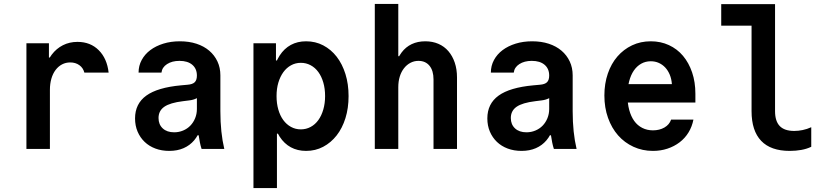

<svg xmlns="http://www.w3.org/2000/svg" viewBox="-20 -761 4240 981"><path d="M235 0V-302Q235 -333 242.5 -359Q250 -385 264 -403.5Q278 -422 297 -432Q316 -442 339 -442Q366 -442 385.5 -428Q405 -414 411 -390H535Q527 -462 484.5 -504.5Q442 -547 376 -547Q335 -547 301.5 -530Q268 -513 244.5 -482Q221 -451 208 -407.5Q195 -364 195 -311L238 -467H230V-540H115V0Z M986 -375Q986 -352 975 -341Q964 -330 938 -328L905 -325Q785 -314 727.5 -272.5Q670 -231 670 -156Q670 -119 683 -88.5Q696 -58 719 -36Q742 -14 774 -2Q806 10 845 10Q886 10 918 -4Q950 -18 972 -44Q994 -70 1006 -107.5Q1018 -145 1018 -193L965 -70H995Q998 -50 1001.5 -32.5Q1005 -15 1010 0H1126Q1116 -42 1111 -90Q1106 -138 1106 -193V-376Q1106 -415 1091 -447Q1076 -479 1049 -502Q1022 -525 984 -537.5Q946 -550 899 -550Q853 -550 814.5 -538Q776 -526 748 -505Q720 -484 704 -454.5Q688 -425 688 -390H805Q808 -417 833.5 -433.5Q859 -450 897 -450Q939 -450 962.5 -430Q986 -410 986 -375ZM986 -292V-204Q986 -179 977 -157Q968 -135 952.5 -119Q937 -103 915.5 -94Q894 -85 870 -85Q833 -85 811.5 -105Q790 -125 790 -158Q790 -195 819.5 -215.5Q849 -236 915 -244L947 -248Q989 -253 1008 -278.5Q1027 -304 1027 -352Z M1544 -550Q1500 -550 1466 -531.5Q1432 -513 1409 -477.5Q1386 -442 1374 -390Q1362 -338 1362 -270Q1362 -203 1374 -150.5Q1386 -98 1409 -62.5Q1432 -27 1466 -8.5Q1500 10 1544 10Q1591.6 10 1631.3 -11Q1671 -32 1700 -69Q1729 -106 1745 -157.3Q1761 -208.6 1761 -270Q1761 -331.4 1745 -382.7Q1729 -434 1700.2 -471.2Q1671.3 -508.4 1631.5 -529.2Q1591.7 -550 1544 -550ZM1517 -440Q1544.2 -440 1567.3 -427.6Q1590.3 -415.3 1606.6 -392.8Q1622.9 -370.4 1631.9 -339.3Q1641 -308.2 1641 -270Q1641 -233 1631.9 -201.6Q1622.9 -170.3 1606.6 -147.6Q1590.3 -124.9 1567.3 -112.5Q1544.2 -100 1517 -100Q1489.6 -100 1466.6 -112.7Q1443.6 -125.3 1427.3 -147.7Q1411 -170 1402 -201.3Q1393 -232.6 1393 -270.3Q1393 -308 1402.2 -338.9Q1411.5 -369.9 1427.7 -392.3Q1443.9 -414.6 1466.8 -427.3Q1489.7 -440 1517 -440ZM1275 -540V200H1395V-78H1403L1376 -250L1398 -452H1390V-540Z M1895 0H2015V-315Q2015 -345 2022.5 -369.5Q2030 -394 2044 -412Q2058 -430 2077 -440Q2096 -450 2118 -450Q2154 -450 2174.5 -425Q2195 -400 2195 -355V0H2315V-365Q2315 -407 2303.5 -441Q2292 -475 2271 -499.5Q2250 -524 2220 -537Q2190 -550 2153 -550Q2114 -550 2083.5 -535.5Q2053 -521 2032 -493Q2011 -465 1999.5 -425Q1988 -385 1988 -335L2023 -474H2015V-741H1895Z M2786 -375Q2786 -352 2775 -341Q2764 -330 2738 -328L2705 -325Q2585 -314 2527.5 -272.5Q2470 -231 2470 -156Q2470 -119 2483 -88.5Q2496 -58 2519 -36Q2542 -14 2574 -2Q2606 10 2645 10Q2686 10 2718 -4Q2750 -18 2772 -44Q2794 -70 2806 -107.5Q2818 -145 2818 -193L2765 -70H2795Q2798 -50 2801.5 -32.5Q2805 -15 2810 0H2926Q2916 -42 2911 -90Q2906 -138 2906 -193V-376Q2906 -415 2891 -447Q2876 -479 2849 -502Q2822 -525 2784 -537.5Q2746 -550 2699 -550Q2653 -550 2614.5 -538Q2576 -526 2548 -505Q2520 -484 2504 -454.5Q2488 -425 2488 -390H2605Q2608 -417 2633.5 -433.5Q2659 -450 2697 -450Q2739 -450 2762.5 -430Q2786 -410 2786 -375ZM2786 -292V-204Q2786 -179 2777 -157Q2768 -135 2752.5 -119Q2737 -103 2715.5 -94Q2694 -85 2670 -85Q2633 -85 2611.5 -105Q2590 -125 2590 -158Q2590 -195 2619.5 -215.5Q2649 -236 2715 -244L2747 -248Q2789 -253 2808 -278.5Q2827 -304 2827 -352Z M3128 -237H3533V-282Q3533 -341.6 3516.3 -390.9Q3499.6 -440.1 3469.8 -475.6Q3440 -511 3397.8 -530.5Q3355.6 -550 3305.4 -550Q3253 -550 3209.7 -529.5Q3166.4 -509 3134.7 -472.5Q3103 -436 3085.5 -384.8Q3068 -333.5 3068 -273.3Q3068 -211 3086.6 -158.8Q3105.2 -106.6 3138.1 -69.3Q3171 -32 3216.7 -11Q3262.4 10 3316 10Q3355.6 10 3390.3 -1.5Q3425 -13 3452.5 -34Q3480 -55 3498 -84.5Q3516 -114 3523 -150H3409Q3400 -124 3374.8 -109.5Q3349.6 -95 3316 -95Q3286.2 -95 3261.6 -107.5Q3237 -120 3220.5 -143Q3204 -166 3195 -199Q3186 -232 3186 -272.7Q3186 -312.6 3194.5 -345.3Q3203 -378 3218.5 -400.5Q3234 -423 3256 -435.5Q3278 -448 3305 -448Q3327.5 -448 3346.2 -439.5Q3365 -431 3379 -416Q3393 -401 3402 -379.5Q3411 -358 3413 -331H3128Z M3940 -193V-740H3665V-630H3820V-193Q3820 -93 3869 -41.5Q3918 10 4015 10Q4046 10 4074 5Q4102 0 4125 -11V-111Q4103 -101 4081 -96.5Q4059 -92 4038 -92Q3988 -92 3964 -117Q3940 -142 3940 -193Z"/></svg>

Font: CommitMonoV143 ExtLt
Style: Regular
Weight: 200
Monospace: yes
Designer: Eigil Nikolajsen
Foundry: Eigil Nikolajsen
Version: Version 1.143